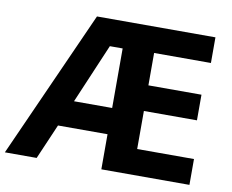

<svg xmlns="http://www.w3.org/2000/svg" viewBox="-78 -814 1108 915"><g transform="rotate(10 476.0 -357.0)"><path d="M893.1 0H466.8V-169.9H227.1L153.8 0H0L319.8 -713.9H893.1V-589.8H618.2V-433.1H875V-309.1H618.2V-125H893.1ZM282.2 -296.9H466.8V-585H404.8Z"/></g></svg>

Font: Wonky
Style: Regular
Weight: 400
Designer: Monotype Design Team
Foundry: Monotype Imaging Inc.
Version: Version 3.000